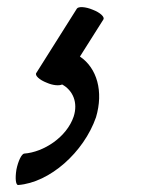

<svg xmlns="http://www.w3.org/2000/svg" viewBox="-20 -35 407 550"><path d="M200 -10 84 174C79 181 93 194 114 202C132 210 150 211 158 207C189 224 204 259 191 299C171 358 105 401 49 405C42 406 32 426 27 451C23 476 25 495 32 495C123 488 220 401 255 301C277 227 258 160 209 127L276 21C281 14 267 1 246 -7C225 -16 204 -17 200 -10Z"/></svg>

Font: Nupuram Condensed Oblique
Style: Regular
Weight: 400
Width: 3
Designer: Santhosh Thottingal (santhosh.thottingal@gmail.com)
Foundry: SMC
Version: Version 1.000